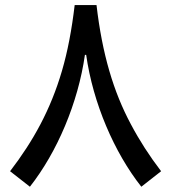

<svg xmlns="http://www.w3.org/2000/svg" viewBox="-20 -708 662 743"><path d="M313.5 -495.6C339.8 -309.6 421.9 -118.2 526.9 14.6L603.5 -45.4C558.6 -104 519.5 -164.6 486.3 -227.5C419.4 -352.5 375.5 -498.5 353.5 -688.5H269C257.8 -593.3 241.7 -508.3 219.7 -433.6C175.8 -283.7 108.9 -162.6 19 -45.4L95.7 14.6C200.7 -118.7 282.2 -309.6 308.6 -495.6Z"/></svg>

Font: Estedad Medium
Style: Regular
Weight: 500
Designer: Amin Abedi
Version: Version 7.3